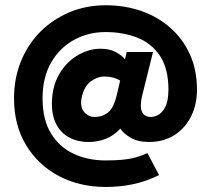

<svg xmlns="http://www.w3.org/2000/svg" viewBox="-20 -618 815 742"><path d="M387.7 104.5Q288.1 104.5 208 62.5Q127.9 20.5 81.1 -56.6Q34.2 -133.8 34.2 -237.3Q34.2 -315.4 61 -381.3Q87.9 -447.3 136.2 -495.6Q184.6 -543.9 249 -570.8Q313.5 -597.7 387.7 -597.7Q462.9 -597.7 526.9 -575.2Q590.8 -552.7 639.2 -509.8Q687.5 -466.8 714.4 -406.7Q741.2 -346.7 741.2 -271.5Q741.2 -213.9 718.3 -168Q695.3 -122.1 653.8 -95.7Q612.3 -69.3 554.7 -69.3Q512.7 -69.3 483.9 -86.4Q455.1 -103.5 445.3 -121.1Q418.9 -92.8 387.7 -81.1Q356.4 -69.3 322.3 -69.3Q276.4 -69.3 242.7 -89.4Q209 -109.4 192.9 -147.9Q176.8 -186.5 181.6 -242.2Q187.5 -300.8 215.8 -342.8Q244.1 -384.8 285.2 -407.2Q326.2 -429.7 369.1 -429.7Q403.3 -429.7 427.7 -416.5Q452.1 -403.3 462.9 -388.7L469.7 -417H571.3L529.3 -248Q519.5 -208 528.3 -187Q537.1 -166 563.5 -166Q576.2 -166 591.8 -174.3Q607.4 -182.6 619.1 -205.6Q630.9 -228.5 630.9 -271.5Q630.9 -353.5 598.1 -402.3Q565.4 -451.2 510.3 -472.7Q455.1 -494.1 387.7 -494.1Q321.3 -494.1 266.1 -463.9Q210.9 -433.6 177.7 -376.5Q144.5 -319.3 144.5 -237.3Q144.5 -156.2 176.8 -103Q209 -49.8 264.2 -23.9Q319.3 2 387.7 2Q423.8 2 451.7 -0.5Q479.5 -2.9 502.9 -9.3Q526.4 -15.6 549.8 -26.4L594.7 58.6Q544.9 83 494.6 93.8Q444.3 104.5 387.7 104.5ZM345.7 -166Q376 -166 397.9 -183.6Q419.9 -201.2 432.6 -255.9L444.3 -306.6Q418.9 -322.3 383.8 -322.3Q356.4 -322.3 331.1 -303.7Q305.7 -285.2 295.9 -242.2Q288.1 -206.1 304.7 -186Q321.3 -166 345.7 -166Z"/></svg>

Font: Sen ExtraBold
Style: Regular
Weight: 800
Version: Version 2.000;gftools[0.9.31]